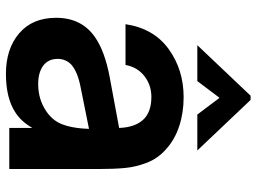

<svg xmlns="http://www.w3.org/2000/svg" viewBox="-126 -706 844 631"><g transform="rotate(90 295.5 -391.0)"><path d="M39 -154Q39 -238 103 -282Q149 -314 234 -330L401 -361Q399 -413 374 -440Q349 -467 299 -467Q260 -467 230.5 -444Q201 -421 194 -382H60Q74 -475 142 -524Q210 -573 300 -573Q351 -573 395 -558.5Q439 -544 470 -516Q501 -489 515 -453Q529 -417 532.5 -381Q536 -345 536 -292V0H401V-76Q380 -39 350 -20Q303 11 223 11Q141 11 90 -32.5Q39 -76 39 -154ZM328 -111Q370 -132 386 -167Q402 -202 404 -262L270 -235Q216 -225 192 -203Q174 -185 174 -159Q174 -128 196.5 -111.5Q219 -95 256 -95Q296 -95 328 -111ZM247 -618H129L295 -793H309L475 -618H357L302 -691Z"/></g></svg>

Font: Open Sauce One
Style: Bold
Weight: 700
Designer: Alfredo Marco Pradil
Foundry: Creative Sauce Fz LLC
Version: Version 1.477